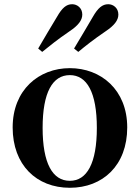

<svg xmlns="http://www.w3.org/2000/svg" viewBox="-20 -874 662 910"><path d="M311 16C467 16 583 -90 583 -270C583 -449 458 -551 311 -551C164 -551 40 -448 40 -270C40 -92 153 16 311 16ZM311 -17C229 -17 182 -100 182 -268C182 -436 229 -518 311 -518C392 -518 439 -436 439 -268C439 -100 392 -17 311 -17ZM331 -644 351 -628C386 -657 421 -685 481 -726C523 -754 541 -779 541 -805C541 -836 517 -854 493 -854C465 -854 444 -836 420 -794C392 -745 361 -695 331 -644ZM161 -644 180 -628C216 -657 250 -685 310 -726C352 -754 370 -779 370 -805C370 -836 346 -854 322 -854C294 -854 274 -836 250 -794C221 -745 190 -695 161 -644Z"/></svg>

Font: GenRyuMin2 TW B
Style: Regular
Weight: 700
Version: Version 2.100;PS 2.1;hotconv 16.6.51;makeotf.lib2.5.65220 DE